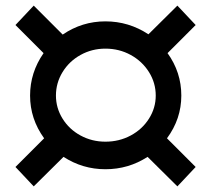

<svg xmlns="http://www.w3.org/2000/svg" viewBox="-20 -659 751 683"><path d="M574 -167 676 -65 611 4 505 -101Q437 -57 355 -57Q274 -57 206 -101L100 4L35 -65L137 -167Q87 -236 87 -319Q87 -401 135 -470L35 -570L100 -639L203 -536Q272 -583 355 -583Q438 -583 508 -537L611 -639L676 -570L576 -470Q625 -402 625 -319Q625 -236 574 -167ZM534 -319Q534 -364 510 -402.5Q486 -441 445 -463.5Q404 -486 355 -486Q307 -486 266.5 -463.5Q226 -441 202.5 -402.5Q179 -364 179 -319Q179 -275 202.5 -237Q226 -199 266.5 -177Q307 -155 355 -155Q404 -155 445 -177Q486 -199 510 -237Q534 -275 534 -319Z"/></svg>

Font: Sapa
Style: Regular
Weight: 400
Version: Version 1.20 June 8, 2016